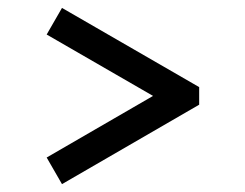

<svg xmlns="http://www.w3.org/2000/svg" viewBox="-20 -611 626 490"><path d="M488.3 -388.7V-343.8L138.2 -141.1L99.1 -209L370.6 -366.2L99.1 -522.9L138.2 -590.8Z"/></svg>

Font: Consola Mono
Style: Book
Weight: 400
Monospace: yes
Version: Version 2.001